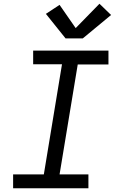

<svg xmlns="http://www.w3.org/2000/svg" viewBox="-20 -1005 640 1025"><path d="M50 0V-74H214L311 -662H157V-735H559V-661H395L298 -74H452V0ZM422 -800H330L225 -931L298 -979L384 -855L511 -985L573 -925Z"/></svg>

Font: Iosevka Slab Extended
Style: Italic
Weight: 400
Width: 7
Italic angle: -9°
Monospace: yes
Designer: Belleve Invis
Foundry: Belleve Invis
Version: Version 11.1.0; ttfautohint (v1.8.3)